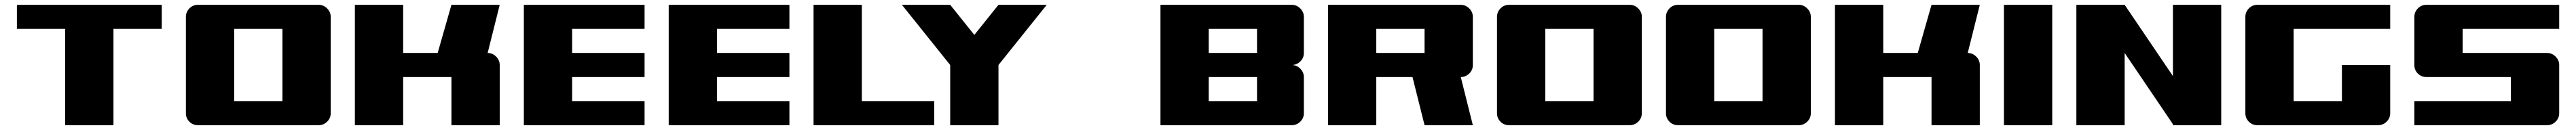

<svg xmlns="http://www.w3.org/2000/svg" viewBox="-20 -520 10671 540"><path d="M50 -500H650V-400H450V0H250V-400H50Z M1300 -500Q1320 -500 1335 -485Q1350 -470 1350 -450V-50Q1350 -29 1335 -14.5Q1320 0 1300 0H800Q779 0 764.5 -14.5Q750 -29 750 -50V-450Q750 -470 764.5 -485Q779 -500 800 -500ZM950 -400V-100H1150V-400Z M1450 -500H1650V-300H1793L1850 -500H2050L2000 -300Q2020 -300 2035 -285Q2050 -270 2050 -250V0H1850V-200H1650V0H1450Z M2150 -500H2650V-400H2350V-300H2650V-200H2350V-100H2650V0H2150Z M2750 -500H3250V-400H2950V-300H3250V-200H2950V-100H3250V0H2750Z M3350 -500H3550V-100H3850V0H3350Z M3716 -500H3916L4016 -375L4116 -500H4316L4116 -250V0H3916V-250Z M4787 0V-500H5331Q5351 -500 5366 -485Q5381 -470 5381 -450V-300Q5381 -280 5367.5 -266Q5354 -252 5335 -250Q5354 -248 5367.5 -233.5Q5381 -219 5381 -200V-50Q5381 -29 5366 -14.5Q5351 0 5331 0ZM4987 -100H5187V-200H4987ZM5187 -400H4987V-300H5187Z M5481 -500H6031Q6051 -500 6066 -485Q6081 -470 6081 -450V-250Q6081 -229 6066 -214.5Q6051 -200 6031 -200L6081 0H5881L5831 -200H5681V0H5481ZM5681 -400V-300H5881V-400Z M6731 -500Q6751 -500 6766 -485Q6781 -470 6781 -450V-50Q6781 -29 6766 -14.5Q6751 0 6731 0H6231Q6210 0 6195.5 -14.5Q6181 -29 6181 -50V-450Q6181 -470 6195.5 -485Q6210 -500 6231 -500ZM6381 -400V-100H6581V-400Z M7431 -500Q7451 -500 7466 -485Q7481 -470 7481 -450V-50Q7481 -29 7466 -14.5Q7451 0 7431 0H6931Q6910 0 6895.5 -14.5Q6881 -29 6881 -50V-450Q6881 -470 6895.5 -485Q6910 -500 6931 -500ZM7081 -400V-100H7281V-400Z M7581 -500H7781V-300H7924L7981 -500H8181L8131 -300Q8151 -300 8166 -285Q8181 -270 8181 -250V0H7981V-200H7781V0H7581Z M8281 -500H8481V0H8281Z M8581 -500H8781L8981 -204V-500H9181V0H8981V-4L8781 -300V0H8581Z M9881 -500V-400H9481V-100H9681V-250H9881V-50Q9881 -29 9866 -14.5Q9851 0 9831 0H9331Q9310 0 9295.5 -14.5Q9281 -29 9281 -50V-450Q9281 -470 9295.5 -485Q9310 -500 9331 -500Z M10581 -500V-400H10181V-300H10531Q10551 -300 10566 -285Q10581 -270 10581 -250V-50Q10581 -29 10566 -14.5Q10551 0 10531 0H9981V-100H10381V-200H10031Q10010 -200 9995.5 -214.5Q9981 -229 9981 -250V-450Q9981 -470 9995.5 -485Q10010 -500 10031 -500Z"/></svg>

Font: Tokeely Brookings
Style: Regular
Weight: 400
Designer: Peter Wiegel
Foundry: Peter Wiegel
Version: Version 2.001